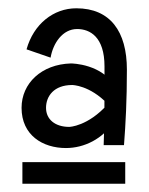

<svg xmlns="http://www.w3.org/2000/svg" viewBox="-20 -695 360 463"><path d="M279 -345C283 -397 286 -453 286 -527C286 -619 246 -675 164 -675C109 -675 61 -637 44 -576L102 -556C108 -591 131 -625 166 -625C197 -625 232 -606 232 -535V-500C232 -454 232 -400 230 -345ZM258 -485C227 -541 154 -542 151 -542C80 -540 32 -494 32 -435C32 -369 83 -338 139 -338C183 -338 228 -360 255 -402L246 -443ZM147 -389C113 -389 91 -407 91 -435C91 -463 110 -490 154 -490C154 -490 196 -490 240 -444C192 -390 147 -389 147 -389ZM282 -252V-304H34V-252Z"/></svg>

Font: Englebert
Style: Regular
Weight: 400
Designer: Astigmatic (AOETI)
Foundry: Astigmatic (AOETI)
Version: Version 1.000